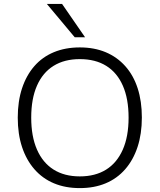

<svg xmlns="http://www.w3.org/2000/svg" viewBox="-20 -956 818 984"><path d="M389 8Q315 8 256.5 -16.5Q198 -41 156.5 -88.5Q115 -136 93 -202.5Q71 -269 71 -353Q71 -437 93 -503.5Q115 -570 156 -617Q197 -664 256 -688.5Q315 -713 389 -713Q463 -713 521.5 -688.5Q580 -664 622 -617Q664 -570 685.5 -503.5Q707 -437 707 -354Q707 -270 685 -203Q663 -136 621.5 -88.5Q580 -41 521.5 -16.5Q463 8 389 8ZM389 -52Q468 -52 523.5 -86.5Q579 -121 609 -188.5Q639 -256 639 -353Q639 -450 609.5 -517Q580 -584 524.5 -618.5Q469 -653 389 -653Q310 -653 254.5 -618.5Q199 -584 169.5 -517Q140 -450 140 -353Q140 -257 169.5 -189.5Q199 -122 254.5 -87Q310 -52 389 -52ZM363 -765 220 -936H298L416 -765Z"/></svg>

Font: Nunito Sans 10pt Light
Style: Regular
Weight: 300
Designer: Vernon Adams
Foundry: Vernon Adams
Version: Version 3.101;gftools[0.9.27]